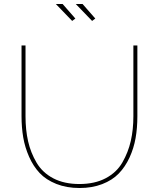

<svg xmlns="http://www.w3.org/2000/svg" viewBox="-20 -938 796 963"><path d="M378 -15Q455 -15 510 -44Q565 -73 594 -123.5Q623 -174 636 -231Q649 -288 649 -355V-710H669V-355Q669 -296 660 -245Q651 -194 629.5 -147.5Q608 -101 575.5 -67.5Q543 -34 492.5 -14.5Q442 5 379 5Q314 5 262.5 -15.5Q211 -36 179 -70Q147 -104 126 -151.5Q105 -199 96.5 -249Q88 -299 88 -355V-710H108V-355Q108 -286 121 -229Q134 -172 163.5 -122Q193 -72 247.5 -43.5Q302 -15 378 -15ZM442 -833 360 -918H394L458 -845ZM342 -833 260 -918H294L358 -845Z"/></svg>

Font: Raleway
Style: Thin
Weight: 100
Designer: Matt McInerney, Pablo Impallari, Rodrigo Fuenzalida
Foundry: Matt McInerney, Pablo Impallari, Rodrigo Fuenzalida
Version: Version 3.000